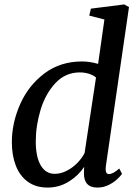

<svg xmlns="http://www.w3.org/2000/svg" viewBox="-20 -837 613 867"><path d="M458 -87Q457 -77 457 -74Q457 -51 471.5 -51Q481 -51 492 -56.8Q503 -62.5 518.5 -76L531 -52Q523.5 -41 508 -26.8Q492.5 -12.5 469.5 -1.2Q446.5 10 419.5 10Q358 10 359 -56.5L360 -83.5Q334.5 -44.5 291 -17.2Q247.5 10 195 10Q142 10 105.8 -16.2Q69.5 -42.5 51.5 -88.8Q33.5 -135 33.5 -195Q33.5 -281.5 70.8 -366Q108 -450.5 180 -505Q252 -559.5 350.5 -559.5Q386 -559.5 423 -548.5L451.5 -749L383 -766.5L390.5 -798L541 -817L562.5 -805ZM413.5 -487Q400.5 -498 381.2 -504Q362 -510 340.5 -510Q275 -510 230 -461.5Q185 -413 163.2 -341Q141.5 -269 141.5 -198Q141.5 -128.5 164 -90.2Q186.5 -52 227 -52Q254.5 -52 281.2 -65.8Q308 -79.5 329 -101Q350 -122.5 362 -146Z"/></svg>

Font: Merriweather Text
Style: Italic
Weight: 400
Italic angle: -7.8°
Designer: Eben Sorkin
Foundry: Eben Sorkin
Version: Version 2.100